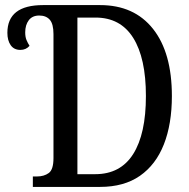

<svg xmlns="http://www.w3.org/2000/svg" viewBox="-20 -734 744 754"><path d="M109 0V-41H125Q153 -41 171.5 -54.5Q190 -68 190 -113V-600Q190 -640 175.5 -656.5Q161 -673 134 -673Q107 -673 93 -654.5Q79 -636 79 -607Q79 -589 84 -577Q89 -565 96 -554Q82 -538 60 -538Q35 -538 22 -556.5Q9 -575 9 -605Q9 -714 149 -714H373Q507 -714 581 -620.5Q655 -527 655 -357Q655 -247 623.5 -167Q592 -87 529.5 -43.5Q467 0 373 0ZM354 -50Q453 -50 503 -129Q553 -208 553 -357Q553 -506 503 -585.5Q453 -665 355 -665H284V-50Z"/></svg>

Font: Noto Serif Condensed
Style: Regular
Weight: 400
Width: 3
Designer: Monotype Design Team
Foundry: Monotype Imaging Inc.
Version: Version 2.013; ttfautohint (v1.8.4.7-5d5b)